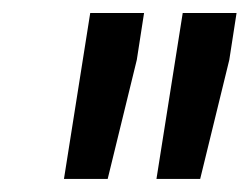

<svg xmlns="http://www.w3.org/2000/svg" viewBox="-20 -770 385 296"><path d="M190.9 -677.7 146 -494.1H78.6L119.1 -750H202.1ZM333.5 -677.7 288.6 -494.1H221.2L261.7 -750H344.7Z"/></svg>

Font: Roboto Medium
Style: Italic
Weight: 500
Italic angle: -12°
Designer: Google
Version: Version 2.134; 2016